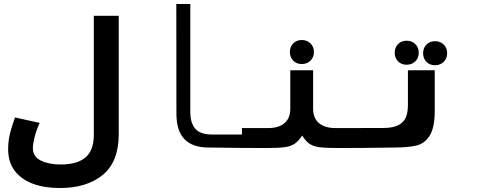

<svg xmlns="http://www.w3.org/2000/svg" viewBox="-20 -745 2440 967"><path d="M21 7Q21 -34.5 30.2 -72Q39.5 -109.5 52 -143L55.5 -153.5L180 -126Q163 -90 154.2 -54.5Q145.5 -19 145.5 1Q145.5 44 186 63.8Q226.5 83.5 285 83.5Q368.5 83.5 410.5 48Q452.5 12.5 452.5 -66.5V-665.5H578V-69Q578 69 498 135.5Q418 202 281 202Q204.5 202 146 180.5Q87.5 159 54.2 115.2Q21 71.5 21 7Z M868.5 -172 868 -725H938.5V-180Q938.5 -126.5 963.2 -97Q988 -67.5 1048 -67.5H1201.5V0L1030.5 -2Q949.5 -2 909 -44.2Q868.5 -86.5 868.5 -172Z M1442 -197.5V-391H1557V-197.5Q1557 -149.5 1586.8 -124.8Q1616.5 -100 1669 -100H1801.5V0L1683.5 0.5Q1620.5 0.5 1589.5 -3.5Q1558.5 -7.5 1539.2 -20.5Q1520 -33.5 1502 -62.5Q1483 -33.5 1463.2 -20.5Q1443.5 -7.5 1412.2 -3.5Q1381 0.5 1318 0.5L1198.5 0V-100H1331Q1383.5 -100 1412.8 -124.8Q1442 -149.5 1442 -197.5ZM1440 -483Q1440 -509.5 1456.8 -526.5Q1473.5 -543.5 1500 -543.5Q1526.5 -543.5 1543.8 -526.5Q1561 -509.5 1561 -483Q1561 -456.5 1543.8 -439.5Q1526.5 -422.5 1500 -422.5Q1473.5 -422.5 1456.8 -439.5Q1440 -456.5 1440 -483Z M1801.5 -100.5H1911.5Q1960 -100.5 1987.2 -115.2Q2014.5 -130 2024.5 -155Q2034.5 -180 2034.5 -216V-391H2169.5V-187.5Q2169.5 -102.5 2144.5 -62.5Q2119.5 -22.5 2078 -12.2Q2036.5 -2 1962.5 -2L1893.5 -1L1801.5 0ZM1968 -479.5Q1968 -506 1984.8 -523Q2001.5 -540 2028 -540Q2054.5 -540 2071.8 -523Q2089 -506 2089 -479.5Q2089 -453 2071.8 -436Q2054.5 -419 2028 -419Q2001.5 -419 1984.8 -436Q1968 -453 1968 -479.5ZM2111 -477Q2111 -503.5 2127.8 -520.5Q2144.5 -537.5 2171 -537.5Q2197.5 -537.5 2214.8 -520.5Q2232 -503.5 2232 -477Q2232 -450.5 2214.8 -433.5Q2197.5 -416.5 2171 -416.5Q2144.5 -416.5 2127.8 -433.5Q2111 -450.5 2111 -477Z"/></svg>

Font: JuliaMono
Style: Bold
Weight: 700
Monospace: yes
Designer: cormullion
Foundry: corm
Version: Version 0.055; ttfautohint (v1.8.4)